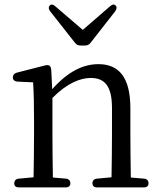

<svg xmlns="http://www.w3.org/2000/svg" viewBox="-20 -811 700 835"><path d="M42 -14C42 -2 49 4 62 4H266C279 4 286 -3 286 -14C286 -25 279 -33 267 -34L210 -39C209 -95 208 -175 208 -228V-385C273 -451 331 -472 375 -472C434 -472 467 -438 467 -342V-228C467 -173 466 -95 465 -40L401 -34C389 -33 382 -25 382 -14C382 -3 389 4 402 4H606C619 4 626 -3 626 -14C626 -25 619 -33 607 -34L549 -39C548 -94 547 -173 547 -228V-340C547 -479 494 -532 408 -532C343 -532 276 -501 207 -423L203 -505C202 -516 200 -521 196 -525C192 -528 184 -529 174 -526L53 -495C42 -492 36 -485 36 -474C36 -463 44 -457 56 -456L124 -453C127 -404 128 -354 128 -287V-228C128 -175 127 -95 126 -40L61 -34C49 -33 42 -25 42 -14ZM198 -762 306 -625C312 -617 320 -613 330 -613H350C360 -613 368 -617 374 -625L481 -762C488 -772 489 -781 483 -787C477 -793 469 -793 459 -784L340 -681L220 -784C210 -793 202 -793 196 -787C190 -780 191 -771 198 -762Z"/></svg>

Font: 寒蝉锦书宋
Style: Regular
Weight: 400
Designer: 寒蝉锦书宋{Warren} 思源宋体{Ryoko NISHIZUKA 西塚涼子 (kana & ideographs); Frank Grießhammer (Latin, Greek & Cyrillic); Wenlong ZHANG 
Foundry: Adobe & ChillType
Version: Version 2.000;Glyphs 3.1.1 (3135)